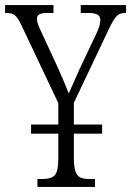

<svg xmlns="http://www.w3.org/2000/svg" viewBox="-25 -734 515 754"><path d="M470 -714V-683H465Q446 -683 434 -671.5Q422 -660 404 -623L265 -330V-245H376V-209H265V-112Q265 -78 271.5 -60.5Q278 -43 290.5 -37Q303 -31 326 -31H348V0H122V-31H142Q177 -31 190.5 -46.5Q204 -62 204 -110V-209H97V-245H204V-329L59 -635Q45 -665 33.5 -674Q22 -683 1 -683H-5V-714H185V-683H159Q137 -683 128.5 -677Q120 -671 120 -660Q120 -643 138 -607L195 -484Q230 -407 245 -367L268 -419L289 -466L352 -599Q369 -634 369 -655Q369 -670 358 -676.5Q347 -683 322 -683H292V-714Z"/></svg>

Font: Noto Serif CondLight
Style: Regular
Weight: 300
Width: 3
Designer: Monotype Design Team
Foundry: Monotype Imaging Inc.
Version: Version 1.001